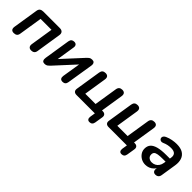

<svg xmlns="http://www.w3.org/2000/svg" viewBox="188 -1500 2640 2640"><g transform="rotate(45 1508.0 -180.5)"><path d="M96 8Q64 8 51 -10Q38 -28 43 -61L101 -429Q106 -461 125 -475Q144 -489 176 -489H496Q532 -489 549 -469.5Q566 -450 560 -414L503 -50Q499 -21 481.5 -6.5Q464 8 435 8Q404 8 389.5 -10Q375 -28 380 -61L432 -391H220L166 -50Q162 -21 144.5 -6.5Q127 8 96 8Z M695 8Q668 8 657.5 -5Q647 -18 646.5 -35Q646 -52 648 -63L708 -443Q713 -471 728.5 -484Q744 -497 770 -497Q799 -497 811.5 -479.5Q824 -462 819 -433L771 -128H741L1046 -460Q1057 -472 1073.5 -484.5Q1090 -497 1118 -497Q1144 -497 1155 -486Q1166 -475 1168 -458.5Q1170 -442 1167 -427L1106 -47Q1102 -20 1086.5 -6Q1071 8 1045 8Q1014 8 1002.5 -9.5Q991 -27 995 -57L1044 -362H1074L769 -30Q758 -18 740.5 -5Q723 8 695 8Z M1697 138Q1672 138 1661 121.5Q1650 105 1654 76L1666 0H1309Q1278 0 1262.5 -17Q1247 -34 1252 -66L1311 -439Q1316 -469 1333 -483Q1350 -497 1379 -497Q1410 -497 1424.5 -479.5Q1439 -462 1434 -428L1382 -98H1582L1636 -439Q1641 -469 1658.5 -483Q1676 -497 1705 -497Q1736 -497 1750 -479.5Q1764 -462 1759 -428L1703 -72L1676 -98H1722Q1753 -98 1767.5 -80.5Q1782 -63 1777 -33L1758 85Q1749 138 1697 138Z M2320 138Q2295 138 2284 121.5Q2273 105 2277 76L2289 0H1932Q1901 0 1885.5 -17Q1870 -34 1875 -66L1934 -439Q1939 -469 1956 -483Q1973 -497 2002 -497Q2033 -497 2047.5 -479.5Q2062 -462 2057 -428L2005 -98H2205L2259 -439Q2264 -469 2281.5 -483Q2299 -497 2328 -497Q2359 -497 2373 -479.5Q2387 -462 2382 -428L2326 -72L2299 -98H2345Q2376 -98 2390.5 -80.5Q2405 -63 2400 -33L2381 85Q2372 138 2320 138Z M2655 10Q2610 10 2573 -10.5Q2536 -31 2513.5 -65Q2491 -99 2491 -141Q2491 -193 2520 -225.5Q2549 -258 2610 -274Q2671 -290 2766 -290H2846L2835 -218H2772Q2713 -218 2678 -212Q2643 -206 2628 -191Q2613 -176 2613 -149Q2613 -114 2636.5 -95Q2660 -76 2694 -76Q2726 -76 2752 -89.5Q2778 -103 2796 -128.5Q2814 -154 2819 -189L2838 -308Q2846 -355 2823.5 -380Q2801 -405 2745 -405Q2712 -405 2681 -398.5Q2650 -392 2617 -377Q2598 -369 2583 -372Q2568 -375 2558.5 -385.5Q2549 -396 2548 -410.5Q2547 -425 2556.5 -439Q2566 -453 2588 -463Q2630 -482 2675.5 -490.5Q2721 -499 2761 -499Q2840 -499 2885 -470Q2930 -441 2946 -391Q2962 -341 2952 -277L2917 -54Q2913 -23 2895.5 -7.5Q2878 8 2849 8Q2822 8 2808.5 -9.5Q2795 -27 2800 -61L2810 -124L2817 -104Q2803 -65 2777.5 -39.5Q2752 -14 2720.5 -2Q2689 10 2655 10Z"/></g></svg>

Font: Nunito ExtraLight
Style: Italic
Weight: 200
Italic angle: -9°
Designer: Vernon Adams
Foundry: Vernon Adams
Version: Version 3.602